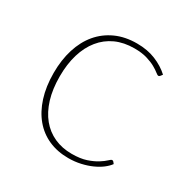

<svg xmlns="http://www.w3.org/2000/svg" viewBox="-123 -611 713 728"><g transform="rotate(30 234.0 -247.5)"><path d="M413.5 -439Q412 -437.5 410.5 -436.2Q409 -435 406.5 -435Q402.5 -435 394 -442Q385.5 -449 370.5 -457.5Q355.5 -466 332.5 -473Q309.5 -480 277 -480Q231 -480 195.2 -463.8Q159.5 -447.5 134.8 -417Q110 -386.5 97 -343.5Q84 -300.5 84 -246.5Q84 -191 97.2 -147.8Q110.5 -104.5 134.8 -75Q159 -45.5 193.2 -30Q227.5 -14.5 269.5 -14.5Q307.5 -14.5 333.2 -23.2Q359 -32 376 -42.8Q393 -53.5 402 -62.2Q411 -71 415 -71Q419 -71 421.5 -68L427.5 -60.5Q418.5 -48 402.8 -36Q387 -24 366.2 -14.8Q345.5 -5.5 320.2 0.2Q295 6 266.5 6Q219 6 180.5 -11Q142 -28 114.8 -60.5Q87.5 -93 72.5 -140Q57.5 -187 57.5 -246.5Q57.5 -303.5 72.2 -350.5Q87 -397.5 115 -430.8Q143 -464 183.5 -482.5Q224 -501 276 -501Q322 -501 358 -486.2Q394 -471.5 420 -447.5Z"/></g></svg>

Font: Lato Thin
Style: Regular
Weight: 200
Designer: Lukasz Dziedzic
Foundry: tyPoland Lukasz Dziedzic
Version: Version 2.007; 2014-02-27